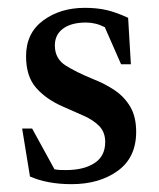

<svg xmlns="http://www.w3.org/2000/svg" viewBox="-20 -459 406 490"><path d="M196.5 -439Q228 -439 252.5 -433.2Q277 -427.5 307 -413.5L314 -295H289L247.5 -389.5Q224.5 -401.5 199.5 -401.5Q162 -401.5 141 -386Q120 -370.5 120 -343Q120 -309.5 147 -292.2Q174 -275 218 -257Q247.5 -245.5 272.5 -228.8Q297.5 -212 312.5 -186.5Q327.5 -161 327.5 -122.5Q327.5 -57 280.5 -23Q233.5 11 162.5 11Q101.5 11 56.5 -8.5L36.5 -131H62L119 -27Q126.5 -25.5 133.8 -25.2Q141 -25 148.5 -25Q194 -25 221.2 -42.8Q248.5 -60.5 248.5 -96.5Q248.5 -121.5 233.5 -137Q218.5 -152.5 193.8 -163.5Q169 -174.5 140.5 -187Q98 -205.5 72.2 -234.8Q46.5 -264 46.5 -315.5Q46.5 -374.5 90.2 -406.8Q134 -439 196.5 -439Z"/></svg>

Font: Newsreader Text Medium
Style: Regular
Weight: 500
Designer: Hugues Gentile
Foundry: Production Type
Version: Version 1.001